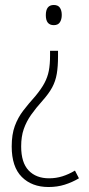

<svg xmlns="http://www.w3.org/2000/svg" viewBox="-20 -554 357 771"><path d="M213 -328Q213 -287 208 -257.5Q203 -228 189.5 -203Q176 -178 151 -150Q124 -120 105 -93Q86 -66 75.5 -36Q65 -6 65 34Q65 99 95 130.5Q125 162 177 162Q205 162 230.5 154Q256 146 281 131L297 162Q270 178 240 187.5Q210 197 175 197Q108 197 67.5 156.5Q27 116 27 34Q27 -14 39.5 -48Q52 -82 73.5 -110Q95 -138 122 -168Q146 -197 158.5 -220.5Q171 -244 176 -269.5Q181 -295 181 -331V-350H213ZM228 -494Q228 -476 220.5 -464.5Q213 -453 196 -453Q164 -453 164 -493Q164 -534 196 -534Q213 -534 220.5 -523Q228 -512 228 -494Z"/></svg>

Font: Noto Sans Telugu Condensed ExtraLight
Style: Regular
Weight: 200
Width: 3
Designer: Jelle Bosma - Monotype Design Team
Foundry: Monotype Imaging Inc.
Version: Version 2.005; ttfautohint (v1.8.4.7-5d5b)